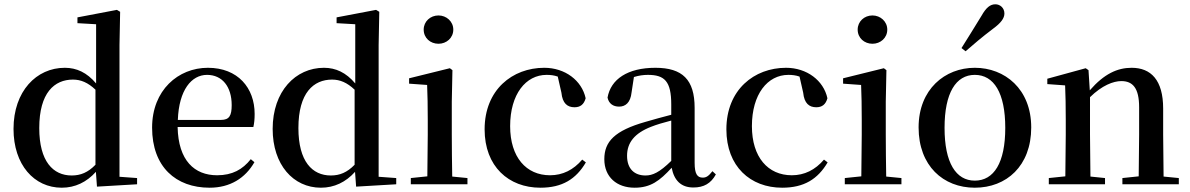

<svg xmlns="http://www.w3.org/2000/svg" viewBox="-20 -859 5545 895"><path d="M432 11 619 0V-29L537 -35V-649L540 -804L525 -813L341 -778V-751L428 -746V-470C385 -521 337 -543 282 -543C150 -543 43 -434 43 -258C43 -91 139 16 268 16C330 16 384 -10 427 -58ZM425 -91C390 -55 356 -41 314 -41C228 -41 163 -106 163 -262C163 -427 234 -488 320 -488C357 -488 390 -474 425 -441Z M957 16C1052 16 1123 -28 1166 -103L1149 -117C1111 -69 1063 -42 992 -42C887 -42 811 -110 808 -267H1161C1165 -284 1167 -303 1167 -328C1167 -449 1089 -543 949 -543C811 -543 689 -439 689 -264C689 -81 800 16 957 16ZM809 -300C814 -440 873 -510 945 -510C1016 -510 1060 -455 1060 -369C1060 -320 1049 -300 1010 -300Z M1640 11 1827 0V-29L1745 -35V-649L1748 -804L1733 -813L1549 -778V-751L1636 -746V-470C1593 -521 1545 -543 1490 -543C1358 -543 1251 -434 1251 -258C1251 -91 1347 16 1476 16C1538 16 1592 -10 1635 -58ZM1633 -91C1598 -55 1564 -41 1522 -41C1436 -41 1371 -106 1371 -262C1371 -427 1442 -488 1528 -488C1565 -488 1598 -474 1633 -441Z M2024 -655C2061 -655 2093 -682 2093 -721C2093 -759 2061 -787 2024 -787C1986 -787 1955 -759 1955 -721C1955 -682 1986 -655 2024 -655ZM1971 0H2159V-29L2088 -36C2087 -93 2086 -177 2086 -232V-385L2089 -532L2077 -541L1887 -494V-469L1971 -463C1973 -414 1974 -367 1974 -300V-232L1972 -37L1895 -29V0Z M2499 16C2601 16 2665 -24 2711 -102L2694 -115C2653 -67 2603 -42 2544 -42C2433 -42 2358 -126 2358 -271C2358 -420 2431 -510 2528 -510C2546 -510 2563 -508 2580 -502L2597 -427C2602 -377 2625 -359 2658 -359C2685 -359 2702 -372 2710 -401C2692 -484 2614 -543 2517 -543C2369 -543 2239 -441 2239 -256C2239 -83 2351 16 2499 16Z M3212 15C3261 15 3294 -4 3317 -46L3301 -61C3283 -38 3272 -31 3256 -31C3231 -31 3218 -47 3218 -100V-356C3218 -488 3161 -543 3035 -543C2906 -543 2827 -490 2812 -404C2818 -376 2838 -362 2866 -362C2895 -362 2919 -380 2924 -428L2935 -500C2958 -507 2979 -510 3000 -510C3078 -510 3109 -480 3109 -372V-324C3068 -313 3025 -302 2989 -291C2845 -250 2797 -199 2797 -117C2797 -33 2856 16 2938 16C3013 16 3055 -16 3111 -77C3122 -19 3154 15 3212 15ZM3109 -109C3054 -55 3022 -41 2989 -41C2938 -41 2903 -71 2903 -133C2903 -194 2938 -238 3015 -268C3040 -278 3074 -288 3109 -297Z M3626 16C3728 16 3792 -24 3838 -102L3821 -115C3780 -67 3730 -42 3671 -42C3560 -42 3485 -126 3485 -271C3485 -420 3558 -510 3655 -510C3673 -510 3690 -508 3707 -502L3724 -427C3729 -377 3752 -359 3785 -359C3812 -359 3829 -372 3837 -401C3819 -484 3741 -543 3644 -543C3496 -543 3366 -441 3366 -256C3366 -83 3478 16 3626 16Z M4047 -655C4084 -655 4116 -682 4116 -721C4116 -759 4084 -787 4047 -787C4009 -787 3978 -759 3978 -721C3978 -682 4009 -655 4047 -655ZM3994 0H4182V-29L4111 -36C4110 -93 4109 -177 4109 -232V-385L4112 -532L4100 -541L3910 -494V-469L3994 -463C3996 -414 3997 -367 3997 -300V-232L3995 -37L3918 -29V0Z M4524 16C4671 16 4787 -85 4787 -265C4787 -444 4664 -543 4524 -543C4385 -543 4262 -443 4262 -265C4262 -86 4377 16 4524 16ZM4524 -17C4436 -17 4383 -100 4383 -263C4383 -426 4436 -510 4524 -510C4613 -510 4666 -426 4666 -263C4666 -100 4613 -17 4524 -17ZM4462 -635 4481 -620C4519 -653 4556 -685 4609 -725C4646 -752 4662 -774 4662 -796C4662 -823 4641 -839 4620 -839C4596 -839 4577 -824 4555 -785C4518 -724 4490 -680 4462 -635Z M5287 0H5475V-29L5404 -36L5402 -232V-353C5402 -486 5345 -543 5255 -543C5189 -543 5127 -515 5060 -438L5054 -532L5041 -541L4862 -492V-467L4945 -461C4947 -412 4948 -368 4948 -301V-232L4946 -37L4869 -29V0H5131V-29L5063 -36L5061 -232V-406C5117 -461 5170 -481 5207 -481C5260 -481 5290 -449 5290 -359V-232L5288 -37L5212 -29V0Z"/></svg>

Font: Noto Serif CJK JP SemiBold
Style: Regular
Weight: 600
Designer: Ryoko NISHIZUKA 西塚涼子 (kana & ideographs); Frank Grießhammer (Latin, Greek & Cyrillic); Wenlong ZHANG 张文龙 (bopomofo); San
Foundry: Adobe
Version: Version 2.001;hotconv 1.1.0;makeotfexe 2.6.0